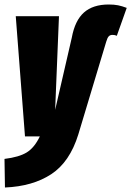

<svg xmlns="http://www.w3.org/2000/svg" viewBox="-47 -606 583 853"><path d="M-27 100Q38 92 72 71Q106 50 130 0H64L23 -534H215L198 -118L272 -439Q286 -515 326 -550.5Q366 -586 436 -586Q460 -586 477.5 -582.5Q495 -579 516 -571L472 -447Q464 -451 453 -451Q442 -451 436 -444.5Q430 -438 425 -421L301 -9Q263 114 180.5 168Q98 222 -25 227Z"/></svg>

Font: Fira Sans Extra Condensed Black
Style: Italic
Weight: 900
Width: 3
Italic angle: -8°
Designer: Carrois Corporate & Edenspiekermann AG
Foundry: Carrois Corporate GbR & Edenspiekermann AG
Version: Version 4.203